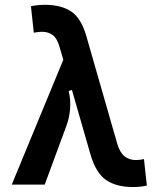

<svg xmlns="http://www.w3.org/2000/svg" viewBox="-20 -752 626 782"><path d="M27.8 0 237.8 -508.3 223.1 -559.1Q212.9 -595.7 194.8 -609.1Q176.8 -622.6 150.4 -622.6Q136.2 -622.6 117.7 -618.7L106 -726.6Q132.8 -732.4 162.6 -732.4Q229 -732.4 269.8 -705.3Q310.5 -678.2 331.5 -605.5L457 -168.5Q467.3 -131.8 486.6 -116Q505.9 -100.1 533.7 -100.1Q547.9 -100.1 566.4 -104L578.1 3.9Q551.3 9.8 521.5 9.8Q454.1 9.8 412.4 -18.6Q370.6 -46.9 348.6 -122.6L272.9 -385.7L259.8 -381.3Q268.6 -343.3 265.4 -307.1Q262.2 -271 250.5 -239.7L162.1 0Z"/></svg>

Font: Caskaydia Cove SemiBold
Style: Regular
Weight: 600
Monospace: yes
Designer: Aaron Bell
Foundry: Saja Typeworks
Version: Version 4.300; ttfautohint (v1.8.3)